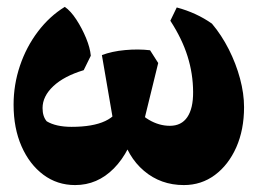

<svg xmlns="http://www.w3.org/2000/svg" viewBox="-20 -514 744 554"><path d="M510.5 20Q443.8 20 395.5 -21Q347.2 -62 330.2 -132L367.5 -212.2Q380.5 -185.5 409.8 -168.2Q439 -151 470.2 -151Q503.5 -151 520.5 -176.1Q537.5 -201.2 537.2 -248.5Q537 -301.2 521.2 -351.5Q505.5 -401.8 471.5 -454.2L490 -492.5Q547 -477.2 591.5 -445.8Q619.2 -413 640.1 -371.8Q661 -330.5 672.6 -287.2Q684.2 -244 684.2 -204.8Q684.2 -139.8 661.8 -89Q639.2 -38.2 600.1 -9.1Q561 20 510.5 20ZM196.8 20Q145 20 105 -9.9Q65 -39.8 42.1 -92Q19.2 -144.2 19.2 -211.8Q19.2 -269.8 37.5 -324.1Q55.8 -378.5 89.4 -422.9Q123 -467.2 167 -494.2Q184 -482.5 200.4 -457.4Q216.8 -432.2 228.4 -404Q240 -375.8 242 -353.2L221.5 -311.5Q165 -294.5 133.9 -265.4Q102.8 -236.2 102.8 -202.2Q102.8 -178 114.8 -164Q141.5 -148 186.5 -148Q309.2 -148 329 -214.8L377.2 -161.8Q356 -76 308.5 -28Q261 20 196.8 20ZM312 -133.8 274 -355Q302.8 -366 340.9 -369.5Q379 -373 413 -369L436.5 -332.2L388.8 -137.5Z"/></svg>

Font: Eczar
Style: Regular
Weight: 400
Designer: Vaibhav Singh
Foundry: Rosetta Type Foundry
Version: Version 2.000